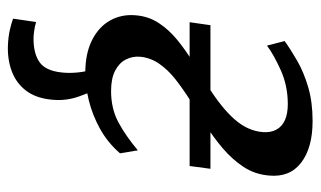

<svg xmlns="http://www.w3.org/2000/svg" viewBox="-182 -421 808 484"><g transform="rotate(90 222.0 -179.0)"><path d="M93.5 205Q72 204 55.5 200.2Q39 196.5 27 192L35.5 134Q45 137 57.5 138.8Q70 140.5 77 140.5Q115 140.5 136.5 125.5Q158 110.5 162.5 71Q164.5 54.5 163.2 35.8Q162 17 157.5 0L156 -36.5H196Q210.5 -9.5 223 25.5Q235.5 60.5 231 97Q227 135.5 208 160Q189 184.5 159.2 195.5Q129.5 206.5 93.5 205ZM163.5 10Q115 10 81.2 -7Q47.5 -24 31.5 -52.8Q15.5 -81.5 18.5 -116.5Q21 -149 37.8 -174.8Q54.5 -200.5 80.5 -221.8Q106.5 -243 137.5 -262Q168.5 -281 198.5 -300Q252 -333.5 281 -366.5Q310 -399.5 313 -437.5Q314.5 -458 306.5 -472.2Q298.5 -486.5 282.2 -493.5Q266 -500.5 242.5 -500.5Q196.5 -500.5 157 -482.8Q117.5 -465 95 -448L83.5 -492.5Q105 -508 133.8 -524.5Q162.5 -541 200 -552Q237.5 -563 285 -563Q352.5 -563 390 -534.2Q427.5 -505.5 422.5 -453Q419.5 -417.5 400.8 -389Q382 -360.5 353.8 -336.5Q325.5 -312.5 293.8 -292.5Q262 -272.5 233 -254.5Q204.5 -236.5 180.2 -217.5Q156 -198.5 140.8 -176.5Q125.5 -154.5 123 -128Q121.5 -109 130 -92.2Q138.5 -75.5 158.2 -65.2Q178 -55 209.5 -55Q253.5 -55 287.8 -73.2Q322 -91.5 359 -122.5L366.5 -77.5Q339.5 -46.5 304.8 -27.2Q270 -8 233.5 1Q197 10 163.5 10ZM36 -253 43.5 -305.5H405.5L398.5 -253Z"/></g></svg>

Font: Merriweather 28pt
Style: Italic
Weight: 400
Italic angle: -7.8°
Version: Version 2.101